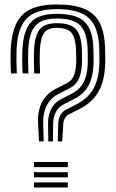

<svg xmlns="http://www.w3.org/2000/svg" viewBox="-20 -829 512 849"><path d="M235.4 -203.8 237.6 -283.6Q238.3 -303.8 247.2 -319.9Q256 -336.1 272.2 -344.2L321.5 -369.6Q355.2 -386.9 376.2 -412Q397.1 -437.2 407.3 -469.7Q417.6 -502.1 419.1 -540.7Q419.6 -549 419.6 -558.7Q419.7 -568.4 419.5 -582.1Q419.3 -595.8 418.9 -615.6Q415.8 -708.2 373.8 -748.4Q331.7 -788.6 230.8 -788.6Q138.8 -788.6 98.7 -748.1Q58.5 -707.5 53.4 -614.1Q52.5 -593.1 52.7 -561.6Q52.9 -530.1 54.2 -504.2H28.5Q27.1 -530 26.9 -561.9Q26.7 -593.8 27.7 -615.6Q33.4 -719.1 79.6 -764.2Q125.8 -809.2 230.8 -809.2Q307 -809.2 353.3 -789.7Q399.5 -770.1 421.1 -727.5Q442.6 -684.8 444.6 -615.6Q445 -595.8 445.2 -582.1Q445.4 -568.4 445.4 -558.7Q445.3 -549 444.8 -540.6Q443.2 -497.4 431.7 -461Q420.1 -424.7 396.3 -396.3Q372.5 -368 333.9 -348.3L284.7 -323.2Q274 -317.8 267.5 -306.9Q261 -296.1 260.1 -283.6L255.1 -203.8ZM152.5 -203.8 148.3 -283.6Q146.3 -315.7 153.6 -344.9Q160.8 -374.2 178.7 -397.5Q196.6 -420.9 225.5 -435.6L274.4 -460.5Q289 -467.9 297.5 -478.9Q306.1 -490 310.4 -505.4Q314.7 -520.8 316.2 -541Q316.9 -548.8 317 -558.2Q317.2 -567.7 316.8 -581.5Q316.5 -595.3 315.9 -615.6Q312.9 -664.1 295.1 -685Q277.4 -705.9 230.8 -705.9Q191 -705.9 175.1 -683.4Q159.2 -660.8 156.2 -608.3Q155.4 -590.5 155.6 -560.5Q155.8 -530.4 157 -504.2H131.3Q130.1 -530.4 129.9 -560.8Q129.6 -591.2 130.6 -609.8Q134.1 -672.4 156 -699.5Q177.9 -726.5 230.8 -726.5Q291.2 -726.5 314.9 -700.8Q338.6 -675.1 341.7 -615.6Q342.3 -595.3 342.5 -581.6Q342.7 -567.9 342.6 -558.4Q342.6 -548.9 341.9 -540.9Q340.3 -516.1 334.6 -496.5Q328.8 -476.9 317.1 -462.3Q305.4 -447.8 286 -437.8L237.1 -412.7Q213.4 -400.5 198.4 -380.9Q183.4 -361.2 176.7 -336.3Q170.1 -311.4 170.9 -283.6L173.1 -203.8ZM193.6 -203.8 192.6 -283.6Q191.9 -318.3 206.1 -346.7Q220.2 -375.2 248.8 -389.8L297.8 -415Q322 -427.3 336.8 -445.5Q351.6 -463.8 358.9 -487.6Q366.1 -511.5 367.6 -540.8Q368.1 -549.1 368.2 -558.6Q368.2 -568.2 368 -581.8Q367.8 -595.5 367.4 -615.6Q364.3 -686.3 334.4 -716.8Q304.5 -747.2 230.8 -747.2Q165 -747.2 137 -715.8Q108.9 -684.3 104.9 -611.2Q104 -591.8 104.1 -561.1Q104.3 -530.4 105.5 -504.2H80Q78.6 -530.3 78.4 -561.4Q78.2 -592.6 79.2 -612.7Q83.7 -695.8 117.8 -731.8Q151.9 -767.9 230.8 -767.9Q318.2 -767.9 354.1 -732.5Q390.1 -697.2 393.1 -615.6Q393.6 -595.5 393.7 -581.9Q393.9 -568.4 393.9 -558.7Q393.9 -549.1 393.3 -540.8Q391.8 -506.8 383 -478.6Q374.2 -450.4 356.5 -428.6Q338.8 -406.9 309.7 -392.3L260.6 -367.1Q238.4 -355.7 227 -333.5Q215.5 -311.2 215.1 -283.6L214.1 -203.8ZM130.2 0V-22.5H280V0ZM130.2 -90V-112.6H280V-90ZM130.2 -45V-67.5H280V-45Z"/></svg>

Font: Big Shoulders Inline Text SC Thin
Style: Regular
Weight: 100
Designer: Patric King
Foundry: XO Type Co
Version: Version 2.002